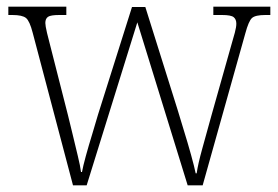

<svg xmlns="http://www.w3.org/2000/svg" viewBox="-20 -556 833 576"><path d="M78 -458Q69 -493 58 -502Q47 -511 17 -511H5V-536H179V-511H158Q132 -511 124 -505.5Q116 -500 116 -487Q116 -479 121 -457.5Q126 -436 130 -422L184 -210Q190 -186 198 -152.5Q206 -119 213.5 -88Q221 -57 223 -40H226Q229 -57 237.5 -88Q246 -119 256.5 -153Q267 -187 274 -212L376 -535H416L513 -226Q520 -202 531.5 -165Q543 -128 553 -92Q563 -56 567 -36H570Q574 -64 586.5 -109Q599 -154 615 -212L674 -421Q680 -441 684.5 -458Q689 -475 689 -485Q689 -498 681 -504.5Q673 -511 646 -511H620V-536H791V-511H776Q746 -511 736 -502Q726 -493 716 -456L588 0H543L392 -489L240 0H199Z"/></svg>

Font: Noto Serif Tamil SemiCondensed ExtraLight
Style: Regular
Weight: 200
Width: 4
Designer: Indian Type Foundry, Tom Grace, and the Monotype Design Team
Foundry: Monotype Imaging Inc.
Version: Version 2.004; ttfautohint (v1.8.4.7-5d5b)